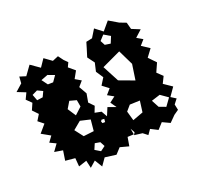

<svg xmlns="http://www.w3.org/2000/svg" viewBox="-127 -706 928 893"><g transform="rotate(-30 337.0 -259.5)"><path d="M214 -1 183 30 167 -11 134 9 132 -30 90 -24 94 -66 47 -79 63 -126 23 -140 53 -169 25 -189 50 -213 11 -245 50 -277 27 -303 50 -329 30 -359 50 -389 30 -417 50 -445 11 -469 50 -493 58 -525 87 -510 127 -549 166 -510 198 -543 230 -510 261 -517 275 -489 289 -469 275 -449 301 -418 275 -386 301 -364 275 -343 290 -301 275 -260 294 -232 277 -204 308 -192 319 -161 342 -197 379 -176 364 -208 395 -224 368 -246 395 -268 368 -297 395 -327 378 -366 395 -406 376 -444 395 -481 409 -509 440 -510 471 -545 503 -510 545 -545 586 -510 616 -492 619 -457 657 -433 619 -409 645 -387 619 -366 653 -334 619 -302 646 -262 619 -222 641 -192 619 -162 655 -127 619 -91 641 -71 619 -51 620 -22 594 -10 560 14 526 -10 495 14 463 -10 442 11 423 -10 384 -22 393 -33 385 -56V-26L354 -30L339 12L298 -7L268 16ZM522 -475 494 -499 468 -479 476 -454 503 -445ZM206 -448 175 -466 139 -459 155 -427 181 -423ZM97 -428 69 -420 75 -388 104 -387 121 -411ZM519 -394 419 -367 447 -280 517 -239 542 -314ZM235 -296 203 -311 177 -281 196 -237 235 -262ZM246 -186 199 -206 155 -181 179 -135 231 -132ZM302 -157 289 -160 283 -154 285 -144 298 -142ZM488 -148 438 -155 411 -133 416 -84 471 -94ZM581 -125 536 -119 549 -79 580 -61 613 -93ZM232 -72 207 -81 190 -55 214 -34 240 -47Z"/></g></svg>

Font: Rubik Gemstones
Style: Regular
Weight: 400
Designer: Hubert and Fischer, NaN
Foundry: Hubert and Fischer, NaN
Version: Version 2.200